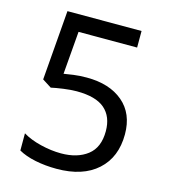

<svg xmlns="http://www.w3.org/2000/svg" viewBox="-108 -800 789 896"><g transform="rotate(15 286.0 -352.0)"><path d="M275 -438Q385 -438 450 -383Q515 -328 515 -228Q515 -117 444.5 -53.5Q374 10 248 10Q193 10 144.5 0Q96 -10 63 -29V-112Q99 -90 150.5 -77.5Q202 -65 249 -65Q328 -65 376.5 -102.5Q425 -140 425 -219Q425 -289 382 -326.5Q339 -364 246 -364Q218 -364 182 -359Q146 -354 124 -349L80 -377L107 -714H465V-634H182L165 -427Q182 -430 211 -434Q240 -438 275 -438Z"/></g></svg>

Font: Noto Sans Tagbanwa
Style: Regular
Weight: 400
Designer: Monotype Design Team
Foundry: Monotype Imaging Inc.
Version: Version 2.001; ttfautohint (v1.8.4.7-5d5b)